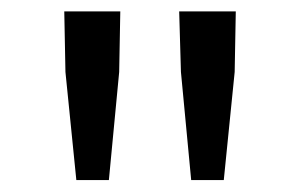

<svg xmlns="http://www.w3.org/2000/svg" viewBox="-20 -791 515 328"><path d="M110.4 -483.4 91.8 -668 89.8 -771.5H185.5L183.6 -668L166 -483.4ZM306.6 -483.4 289.1 -668 286.1 -771.5H382.8L380.9 -668L362.3 -483.4Z"/></svg>

Font: Nasu
Style: Regular
Weight: 400
Designer: Ryoko NISHIZUKA (kana &amp; ideographs); Paul D. Hunt (Latin, Greek &amp; Cyrillic); Wenlong ZHANG (bopomofo); Sandoll C
Version: Version 2014.1215